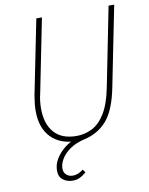

<svg xmlns="http://www.w3.org/2000/svg" viewBox="-95 -728 783 1010"><g transform="rotate(-10 297.0 -223.0)"><path d="M212 214Q181 214 159.5 197.5Q138 181 138 148Q138 115 156 85.5Q174 56 202 33.5Q230 11 260 0L268 12Q181 12 131.5 -38.5Q82 -89 82 -180Q82 -200 84 -219Q86 -238 90 -262L170 -660H200L122 -270Q116 -246 114 -226Q112 -206 112 -188Q112 -106 152.5 -60Q193 -14 272 -14Q316 -14 355.5 -34Q395 -54 425 -103Q455 -152 472 -238L556 -660H586L500 -230Q477 -115 430.5 -61Q384 -7 310 10Q262 21 230.5 43Q199 65 183.5 91.5Q168 118 168 142Q168 163 181.5 175.5Q195 188 216 188Q231 188 243.5 183Q256 178 272 166L284 182Q266 198 249 206Q232 214 212 214Z"/></g></svg>

Font: Source Sans 3 VF
Style: Italic
Weight: 200
Italic angle: -11°
Designer: Paul D. Hunt
Foundry: Adobe Systems Incorporated
Version: Version 3.042;hotconv 1.0.118;makeotfexe 2.5.65603